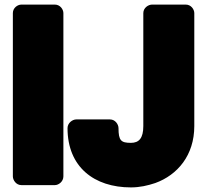

<svg xmlns="http://www.w3.org/2000/svg" viewBox="-20 -768 890 836"><path d="M219 38C235 38 256 23 256 0V-711C256 -727 242 -748 219 -748H73C57 -748 36 -734 36 -711V0C36 16 50 38 73 38ZM550 48C589 48 623 40 656 29C753 -6 826 -92 826 -219V-711C826 -727 812 -748 789 -748H642C626 -748 604 -734 604 -711V-219C604 -166 585 -146 550 -146C507 -146 496 -156 496 -210C496 -226 482 -248 459 -248H312C296 -248 274 -233 274 -210C274 -41 390 48 550 48Z"/></svg>

Font: Asimov Print
Style: E
Weight: 500
Designer: Google
Version: Version 2.000980; 2014